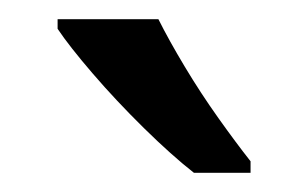

<svg xmlns="http://www.w3.org/2000/svg" viewBox="-20 -786 321 200"><path d="M145 -766Q156 -744 172.5 -716.5Q189 -689 207.5 -663Q226 -637 241 -618V-606H182Q159 -624 130 -652.5Q101 -681 76.5 -709.5Q52 -738 40 -756V-766Z"/></svg>

Font: Noto Sans NKo
Style: Regular
Weight: 400
Designer: Monotype Design Team
Foundry: Monotype Imaging Inc.
Version: Version 2.003; ttfautohint (v1.8.4.7-5d5b)